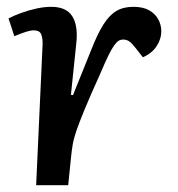

<svg xmlns="http://www.w3.org/2000/svg" viewBox="-20 -543 523 563"><path d="M105 -415Q105 -434 100 -444Q95 -454 79 -454Q69 -454 55.5 -449.5Q42 -445 22 -437L5 -489Q20 -497 42 -505Q64 -513 87 -518Q110 -523 130 -523Q174 -523 191.5 -496Q209 -469 204 -419L188 -265L194 -264L248 -398Q266 -444 283.5 -471.5Q301 -499 321.5 -511Q342 -523 371 -523Q399 -523 417 -513Q435 -503 444 -486.5Q453 -470 453 -451Q453 -429 439.5 -408Q426 -387 399 -375L377 -403Q366 -417 358.5 -422Q351 -427 341 -427Q334 -427 328 -423.5Q322 -420 314.5 -409.5Q307 -399 297.5 -379.5Q288 -360 274 -327Q245 -263 228.5 -223Q212 -183 204 -159.5Q196 -136 193 -118Q190 -100 188 -79L180 0H86Z"/></svg>

Font: Literata 18pt Medium
Style: Italic
Weight: 500
Italic angle: -2°
Designer: Latin by Veronika Burian and Jose Scaglione. Greek by Irene Vlachou. Cyrillic by Vera Evstafieva
Foundry: TypeTogether
Version: Version 3.103;gftools[0.9.29]